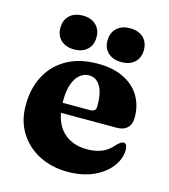

<svg xmlns="http://www.w3.org/2000/svg" viewBox="-105 -767 758 863"><g transform="rotate(15 274.0 -335.0)"><path d="M517.9 -300.3Q517.9 -269.2 500.6 -252.3Q483.4 -235.3 450.9 -235.3H146.6V-280.8H315.8Q342.5 -280.8 342.5 -305.5Q342.5 -369.7 323.2 -400.2Q303.9 -430.6 271.7 -430.6Q247.3 -430.6 228.3 -414.7Q209.3 -398.8 198.3 -367.7Q187.4 -336.7 187.4 -291.5Q187.4 -197.7 230.6 -152.4Q273.9 -107.1 347 -107.1Q385.5 -107.1 415.6 -119.5Q445.8 -131.9 468.2 -159.4Q480 -170.9 486.4 -174.9Q492.9 -179 499.3 -179Q508.3 -179 512.5 -170.3Q516.7 -161.7 516.6 -149.3Q515.6 -106 486.5 -68.8Q457.4 -31.6 406.6 -9.2Q355.9 13.2 289.2 13.2Q214.7 13.2 156.1 -16.8Q97.5 -46.8 63.8 -100.8Q30.1 -154.8 30.1 -227.1Q30.1 -305.9 61.5 -365.3Q92.9 -424.8 152.4 -458.2Q211.9 -491.6 295.3 -491.6Q367.5 -491.6 417.2 -466.9Q466.9 -442.3 492.4 -399.2Q517.9 -356.1 517.9 -300.3ZM174.6 -525.7Q136.2 -525.7 113.4 -546.8Q90.6 -568 90.6 -603.7Q90.6 -640.3 113.4 -661.6Q136.2 -682.9 174.6 -682.9Q213.5 -682.9 236 -661.6Q258.6 -640.3 258.6 -603.7Q258.6 -568.4 236 -547Q213.5 -525.7 174.6 -525.7ZM394.3 -525.7Q355.9 -525.7 332.8 -546.8Q309.8 -568 309.8 -603.7Q309.8 -639.9 332.8 -661.4Q355.9 -682.9 394.3 -682.9Q434 -682.9 456.5 -661.6Q479.1 -640.3 479.1 -603.7Q479.1 -568.4 456.5 -547Q434 -525.7 394.3 -525.7Z"/></g></svg>

Font: Fraunces
Style: Regular
Weight: 900
Version: Version 1.000;[b76b70a41]